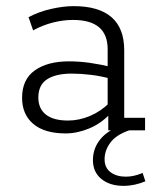

<svg xmlns="http://www.w3.org/2000/svg" viewBox="-20 -425 511 626"><path d="M194 10Q125 10 88.5 -21Q52 -52 52 -106Q52 -166 93.5 -195.5Q135 -225 205 -225Q239 -225 273.5 -220Q308 -215 346 -206L331 -197V-265Q331 -312 303 -336Q275 -360 218 -360Q186 -360 152.5 -351.5Q119 -343 88 -326L73 -369Q107 -387 147 -396Q187 -405 220 -405Q302 -405 343.5 -369Q385 -333 385 -261V-41H453V0H333V-61L341 -56Q311 -23 271.5 -6.5Q232 10 194 10ZM202 -32Q238 -32 273.5 -47Q309 -62 337 -90L331 -71V-184L346 -167Q310 -177 276.5 -181Q243 -185 214 -185Q162 -185 133.5 -166.5Q105 -148 105 -107Q105 -71 129.5 -51.5Q154 -32 202 -32ZM383 181Q338 181 310.5 158.5Q283 136 283 97Q283 58 308 28Q333 -2 384 -19L401 0Q358 15 339.5 40.5Q321 66 321 94Q321 122 340.5 136.5Q360 151 390 151Q404 151 417 148Q430 145 445 139L454 166Q438 173 419.5 177Q401 181 383 181Z"/></svg>

Font: Rokkitt Light
Style: Regular
Weight: 300
Version: Version 3.103